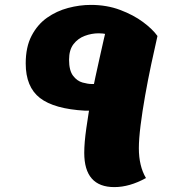

<svg xmlns="http://www.w3.org/2000/svg" viewBox="-20 -739 710 784"><path d="M447 25Q324 25 324 -115Q324 -156 332.5 -215.5Q341 -275 352 -338L389 -287H328Q201 -294 143 -339Q85 -384 85 -480Q85 -547 109 -593Q133 -639 172 -666.5Q211 -694 258 -706.5Q305 -719 351 -719Q416 -719 470.5 -698.5Q525 -678 564 -649Q603 -620 623 -592Q611 -540 597.5 -476.5Q584 -413 572.5 -348Q561 -283 554 -227Q547 -171 547 -134Q547 -61 576 -12Q509 25 447 25ZM356 -356Q361 -385 369.5 -424Q378 -463 387 -503.5Q396 -544 403.5 -577Q411 -610 415 -626L445 -591Q432 -596 416 -599.5Q400 -603 383 -603Q354 -603 326 -592.5Q298 -582 280 -558.5Q262 -535 262 -495Q262 -451 278.5 -429.5Q295 -408 317 -402Q339 -396 354 -396H373Z"/></svg>

Font: Lemonada
Style: Regular
Weight: 400
Designer: Mohamed Gaber (Arabic), Eduardo Tunni (Latin)
Foundry: Kief Type Foundry
Version: Version 4.005